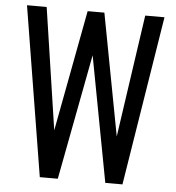

<svg xmlns="http://www.w3.org/2000/svg" viewBox="-56 -862 840 914"><g transform="rotate(5 364.5 -405.0)"><path d="M168 0 36 -810H130L217 -228L326 -807H406L516 -225L601 -810H693L563 0H481L368 -600L254 0Z"/></g></svg>

Font: Oswald
Style: Regular
Weight: 400
Designer: Vernon Adams
Foundry: Vernon Adams
Version: Version 4.103; ttfautohint (v1.8.3)